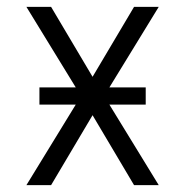

<svg xmlns="http://www.w3.org/2000/svg" viewBox="-20 -540 540 560"><path d="M57 0 201 -235H95V-285H201L57 -520H129L250 -316L371 -520H443L299 -285H405V-235H299L443 0H371L250 -204L129 0Z"/></svg>

Font: Iosevka Fixed Light
Style: Regular
Weight: 300
Monospace: yes
Designer: Belleve Invis
Foundry: Belleve Invis
Version: Version 32.3.0